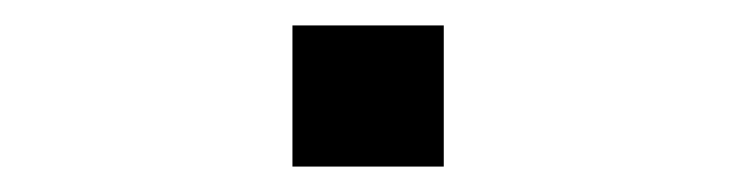

<svg xmlns="http://www.w3.org/2000/svg" viewBox="-20 -459 580 151"><path d="M210 -439H329V-328H210Z"/></svg>

Font: 3270 Nerd Font Mono
Style: Regular
Weight: 400
Monospace: yes
Version: Version 3.0.1;Nerd Fonts 3.0.0